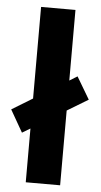

<svg xmlns="http://www.w3.org/2000/svg" viewBox="-66 -795 438 829"><g transform="rotate(5 153.0 -380.0)"><path d="M78 0V-233L43 -212L-12 -308L78 -363V-760H227V-454L261 -475L318 -379L227 -324V0Z"/></g></svg>

Font: Noto Sans Ethiopic
Style: Bold
Weight: 700
Designer: Monotype Design Team
Foundry: Monotype Imaging Inc.
Version: Version 2.102; ttfautohint (v1.8.4.7-5d5b)